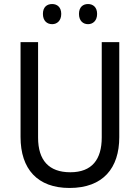

<svg xmlns="http://www.w3.org/2000/svg" viewBox="-20 -923 694 953"><path d="M193 -854C193 -820 213 -803 239 -803C263 -803 284 -820 284 -854C284 -888 263 -903 239 -903C213 -903 193 -888 193 -854ZM372 -854C372 -820 392 -803 417 -803C441 -803 462 -820 462 -854C462 -888 441 -903 417 -903C392 -903 372 -888 372 -854ZM572 -242V-714H485V-241C485 -132 437 -68 329 -68C223 -68 169 -127 169 -240V-714H82V-243C82 -84 166 10 325 10C492 10 572 -89 572 -242Z"/></svg>

Font: Noto Sans Malayalam SemiCondensed
Style: Regular
Weight: 400
Width: 4
Designer: Jelle Bosma - Monotype Design Team
Foundry: Monotype Imaging Inc.
Version: Version 2.104